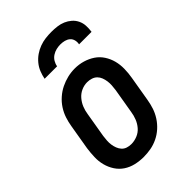

<svg xmlns="http://www.w3.org/2000/svg" viewBox="-223 -844 946 946"><g transform="rotate(-45 250.0 -371.0)"><path d="M204 8Q175 8 147.5 1.5Q120 -5 97.5 -20Q75 -35 60 -58Q45 -81 38 -108Q31 -135 32 -164Q33 -193 37 -221L59 -351Q63 -376 71 -400.5Q79 -425 93.5 -447.5Q108 -470 128.5 -488Q149 -506 172.5 -517.5Q196 -529 221 -535Q246 -541 272 -541Q301 -541 328 -533Q355 -525 377.5 -510Q400 -495 415 -472Q430 -449 437 -422.5Q444 -396 443.5 -366.5Q443 -337 438 -309L416 -179Q412 -154 404 -129.5Q396 -105 381.5 -82.5Q367 -60 347 -42Q327 -24 303 -12.5Q279 -1 254 3.5Q229 8 204 8ZM206 -80Q227 -80 248 -88.5Q269 -97 283.5 -114Q298 -131 306 -151.5Q314 -172 317 -193L339 -323Q341 -338 342 -352.5Q343 -367 341 -381.5Q339 -396 334 -409Q329 -422 319.5 -431.5Q310 -441 296 -445.5Q282 -450 267 -450Q246 -450 226 -441Q206 -432 191.5 -415Q177 -398 169 -378Q161 -358 158 -337L136 -207Q134 -192 133 -177.5Q132 -163 134 -149Q136 -135 141 -122Q146 -109 155 -99Q164 -89 177.5 -84.5Q191 -80 206 -80ZM131 -610Q135 -631 143 -651Q151 -671 165 -688Q179 -705 197 -717.5Q215 -730 235.5 -737.5Q256 -745 276.5 -747.5Q297 -750 318 -750Q338 -750 358 -747.5Q378 -745 395.5 -737.5Q413 -730 427.5 -717.5Q442 -705 450.5 -687.5Q459 -670 460 -650Q461 -630 458 -610H371Q374 -624 370.5 -637.5Q367 -651 357 -659.5Q347 -668 333.5 -671.5Q320 -675 305 -675Q291 -675 276.5 -671.5Q262 -668 249 -659.5Q236 -651 228 -637.5Q220 -624 218 -610Z"/></g></svg>

Font: Iosevka Slab Semibold Oblique
Style: Regular
Weight: 600
Italic angle: -9°
Monospace: yes
Designer: Belleve Invis
Foundry: Belleve Invis
Version: Version 11.1.1; ttfautohint (v1.8.3)